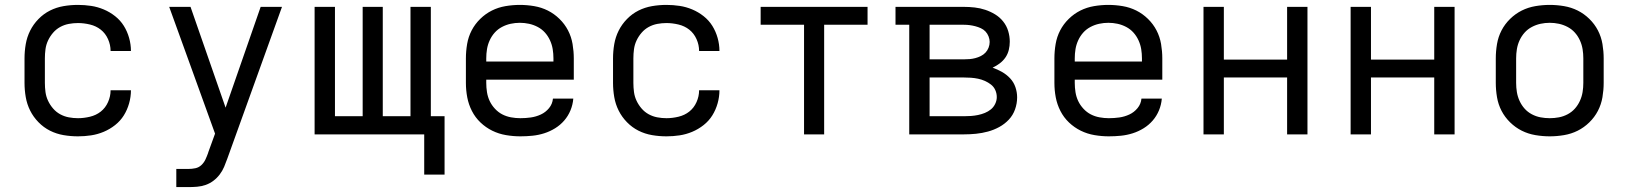

<svg xmlns="http://www.w3.org/2000/svg" viewBox="-20 -548 6640 783"><path d="M298 8Q268 8 239 3Q210 -2 184 -15Q158 -28 137 -49.5Q116 -71 103 -97Q90 -123 85 -152Q80 -181 80 -210V-310Q80 -339 85 -368Q90 -397 103 -423Q116 -449 137 -470.5Q158 -492 184 -505Q210 -518 239 -523Q268 -528 298 -528Q325 -528 351.5 -524Q378 -520 403 -509.5Q428 -499 449.5 -482Q471 -465 485 -442.5Q499 -420 506.5 -393.5Q514 -367 514 -340H431Q431 -365 420.5 -388.5Q410 -412 391 -427Q372 -442 347 -448Q322 -454 298 -454Q279 -454 260.5 -450.5Q242 -447 225.5 -438Q209 -429 196.5 -414.5Q184 -400 176 -383Q168 -366 165.5 -347.5Q163 -329 163 -310V-210Q163 -191 165.5 -172.5Q168 -154 176 -137Q184 -120 196.5 -105.5Q209 -91 225.5 -82Q242 -73 260.5 -69.5Q279 -66 298 -66Q322 -66 347 -72Q372 -78 391 -93Q410 -108 420.5 -131.5Q431 -155 431 -180H514Q514 -153 506.5 -126.5Q499 -100 485 -77.5Q471 -55 449.5 -38Q428 -21 403 -10.5Q378 0 351.5 4Q325 8 298 8Z M699 215V141H748Q763 141 777 138Q791 135 801.5 125Q812 115 818 102Q824 89 829 75V74L857 -3L758 -277L670 -520H757L900 -109L1043 -520H1130L907 99Q901 116 894 132.5Q887 149 876 163.5Q865 178 850.5 189Q836 200 819 206Q802 212 784 213.5Q766 215 748 215Z M1710 164V0H1263V-520H1346V-74H1459V-520H1541V-74H1654V-520H1737V-74H1793V164Z M2102 8Q2073 8 2043.5 3Q2014 -2 1987.5 -15Q1961 -28 1939.5 -48.5Q1918 -69 1904.5 -95.5Q1891 -122 1885.5 -151Q1880 -180 1880 -210V-310Q1880 -339 1885 -368.5Q1890 -398 1903.5 -424Q1917 -450 1938.5 -471Q1960 -492 1986 -505Q2012 -518 2041.5 -523Q2071 -528 2100 -528Q2129 -528 2158.5 -523Q2188 -518 2214 -505Q2240 -492 2261.5 -471Q2283 -450 2296.5 -424Q2310 -398 2315 -368.5Q2320 -339 2320 -310V-223H1963V-210Q1963 -191 1966 -172Q1969 -153 1977 -136Q1985 -119 1998.5 -104.5Q2012 -90 2028.5 -81.5Q2045 -73 2064 -69.5Q2083 -66 2102 -66Q2124 -66 2145 -69Q2166 -72 2185.5 -81Q2205 -90 2219 -107Q2233 -124 2235 -146H2318Q2316 -121 2306.5 -98Q2297 -75 2281 -56.5Q2265 -38 2244 -25Q2223 -12 2199.5 -4.5Q2176 3 2151.5 5.5Q2127 8 2102 8ZM1963 -297H2237V-310Q2237 -329 2234 -347.5Q2231 -366 2223 -383.5Q2215 -401 2202.5 -415Q2190 -429 2173 -438Q2156 -447 2137.5 -451Q2119 -455 2100 -455Q2081 -455 2062.5 -451Q2044 -447 2027 -438Q2010 -429 1997.5 -415Q1985 -401 1977 -383.5Q1969 -366 1966 -347.5Q1963 -329 1963 -310Z M2698 8Q2668 8 2639 3Q2610 -2 2584 -15Q2558 -28 2537 -49.5Q2516 -71 2503 -97Q2490 -123 2485 -152Q2480 -181 2480 -210V-310Q2480 -339 2485 -368Q2490 -397 2503 -423Q2516 -449 2537 -470.5Q2558 -492 2584 -505Q2610 -518 2639 -523Q2668 -528 2698 -528Q2725 -528 2751.5 -524Q2778 -520 2803 -509.5Q2828 -499 2849.5 -482Q2871 -465 2885 -442.5Q2899 -420 2906.5 -393.5Q2914 -367 2914 -340H2831Q2831 -365 2820.5 -388.5Q2810 -412 2791 -427Q2772 -442 2747 -448Q2722 -454 2698 -454Q2679 -454 2660.5 -450.5Q2642 -447 2625.5 -438Q2609 -429 2596.5 -414.5Q2584 -400 2576 -383Q2568 -366 2565.5 -347.5Q2563 -329 2563 -310V-210Q2563 -191 2565.5 -172.5Q2568 -154 2576 -137Q2584 -120 2596.5 -105.5Q2609 -91 2625.5 -82Q2642 -73 2660.5 -69.5Q2679 -66 2698 -66Q2722 -66 2747 -72Q2772 -78 2791 -93Q2810 -108 2820.5 -131.5Q2831 -155 2831 -180H2914Q2914 -153 2906.5 -126.5Q2899 -100 2885 -77.5Q2871 -55 2849.5 -38Q2828 -21 2803 -10.5Q2778 0 2751.5 4Q2725 8 2698 8Z M3259 0V-447H3082V-520H3518V-447H3341V0Z M3688 0V-447H3632V-520H3911Q3933 -520 3955 -517.5Q3977 -515 3998 -508Q4019 -501 4038 -489.5Q4057 -478 4071 -460.5Q4085 -443 4091.5 -421.5Q4098 -400 4098 -378Q4098 -361 4094 -344.5Q4090 -328 4080.5 -314Q4071 -300 4057 -289.5Q4043 -279 4028 -272Q4048 -265 4066.5 -254.5Q4085 -244 4099.5 -228.5Q4114 -213 4121 -192.5Q4128 -172 4128 -151Q4128 -126 4119.5 -102Q4111 -78 4094 -60Q4077 -42 4055 -30Q4033 -18 4009 -11.5Q3985 -5 3960.5 -2.5Q3936 0 3911 0ZM3771 -306H3911Q3923 -306 3934.5 -307Q3946 -308 3957.5 -311Q3969 -314 3980 -319.5Q3991 -325 3999 -333.5Q4007 -342 4011.5 -353.5Q4016 -365 4016 -377Q4016 -388 4011.5 -399.5Q4007 -411 3999 -419.5Q3991 -428 3980 -433Q3969 -438 3957.5 -441Q3946 -444 3934.5 -445.5Q3923 -447 3911 -447H3771ZM3771 -74H3911Q3925 -74 3939.5 -75Q3954 -76 3968.5 -79Q3983 -82 3996.5 -87.5Q4010 -93 4021 -102Q4032 -111 4038.5 -124.5Q4045 -138 4045 -152Q4045 -167 4039 -180.5Q4033 -194 4021.5 -203Q4010 -212 3996.5 -218Q3983 -224 3968.5 -227Q3954 -230 3939.5 -231Q3925 -232 3911 -232H3771Z M4502 8Q4473 8 4443.5 3Q4414 -2 4387.5 -15Q4361 -28 4339.5 -48.5Q4318 -69 4304.5 -95.5Q4291 -122 4285.5 -151Q4280 -180 4280 -210V-310Q4280 -339 4285 -368.5Q4290 -398 4303.5 -424Q4317 -450 4338.5 -471Q4360 -492 4386 -505Q4412 -518 4441.5 -523Q4471 -528 4500 -528Q4529 -528 4558.5 -523Q4588 -518 4614 -505Q4640 -492 4661.5 -471Q4683 -450 4696.5 -424Q4710 -398 4715 -368.5Q4720 -339 4720 -310V-223H4363V-210Q4363 -191 4366 -172Q4369 -153 4377 -136Q4385 -119 4398.5 -104.5Q4412 -90 4428.5 -81.5Q4445 -73 4464 -69.5Q4483 -66 4502 -66Q4524 -66 4545 -69Q4566 -72 4585.5 -81Q4605 -90 4619 -107Q4633 -124 4635 -146H4718Q4716 -121 4706.5 -98Q4697 -75 4681 -56.5Q4665 -38 4644 -25Q4623 -12 4599.5 -4.5Q4576 3 4551.5 5.5Q4527 8 4502 8ZM4363 -297H4637V-310Q4637 -329 4634 -347.5Q4631 -366 4623 -383.5Q4615 -401 4602.5 -415Q4590 -429 4573 -438Q4556 -447 4537.5 -451Q4519 -455 4500 -455Q4481 -455 4462.5 -451Q4444 -447 4427 -438Q4410 -429 4397.5 -415Q4385 -401 4377 -383.5Q4369 -366 4366 -347.5Q4363 -329 4363 -310Z M4888 0V-520H4971V-305H5229V-520H5312V0H5229V-232H4971V0Z M5488 0V-520H5571V-305H5829V-520H5912V0H5829V-232H5571V0Z M6300 8Q6271 8 6241.5 3Q6212 -2 6186 -15Q6160 -28 6138.5 -49Q6117 -70 6103.5 -96Q6090 -122 6085 -151.5Q6080 -181 6080 -210V-310Q6080 -339 6085 -368.5Q6090 -398 6103.5 -424Q6117 -450 6138.5 -471Q6160 -492 6186 -505Q6212 -518 6241.5 -523Q6271 -528 6300 -528Q6329 -528 6358.5 -523Q6388 -518 6414 -505Q6440 -492 6461.5 -471Q6483 -450 6496.5 -424Q6510 -398 6515 -368.5Q6520 -339 6520 -310V-210Q6520 -181 6515 -151.5Q6510 -122 6496.5 -96Q6483 -70 6461.5 -49Q6440 -28 6414 -15Q6388 -2 6358.5 3Q6329 8 6300 8ZM6300 -66Q6319 -66 6337.5 -69.5Q6356 -73 6373 -82Q6390 -91 6402.5 -105Q6415 -119 6423 -136.5Q6431 -154 6434 -172.5Q6437 -191 6437 -210V-310Q6437 -329 6434 -347.5Q6431 -366 6423 -383.5Q6415 -401 6402.5 -415Q6390 -429 6373 -438Q6356 -447 6337.5 -451Q6319 -455 6300 -455Q6281 -455 6262.5 -451Q6244 -447 6227 -438Q6210 -429 6197.5 -415Q6185 -401 6177 -383.5Q6169 -366 6166 -347.5Q6163 -329 6163 -310V-210Q6163 -191 6166 -172.5Q6169 -154 6177 -136.5Q6185 -119 6197.5 -105Q6210 -91 6227 -82Q6244 -73 6262.5 -69.5Q6281 -66 6300 -66Z"/></svg>

Font: Nova
Style: Regular
Weight: 400
Monospace: yes
Designer: Belleve Invis
Foundry: Belleve Invis
Version: Version 24.1.4; ttfautohint (v1.8.4)